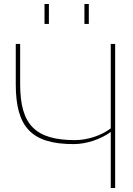

<svg xmlns="http://www.w3.org/2000/svg" viewBox="-20 -942 667 962"><path d="M349 -220C412 -220 485 -244 535 -281V0H557V-722H535V-299C490 -264 420 -240 356 -240C157 -240 81 -317 81 -520V-722H59V-520C59 -306 137 -220 349 -220ZM203 -822H225V-922H203ZM403 -822H425V-922H403Z"/></svg>

Font: Perun Thin
Style: Regular
Weight: 100
Foundry: Copyright (c) Stefan Peev, Context Ltd, 2016
Version: Version 1.089